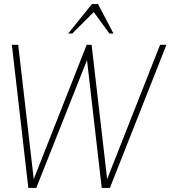

<svg xmlns="http://www.w3.org/2000/svg" viewBox="-20 -919 834 939"><path d="M118.5 0 38 -700H69L145 -43L404 -700H428L504 -43L763 -700H794L517.5 0H477.5L405.5 -625L157.5 0ZM459.5 -899 535 -755H515L438.5 -860L333.5 -755H313.5L429.5 -899Z"/></svg>

Font: Urbanist Thin
Style: Italic
Weight: 100
Italic angle: -8°
Designer: Corey Hu
Foundry: Corey Hu
Version: Version 1.321; ttfautohint (v1.8.4.7-5d5b)